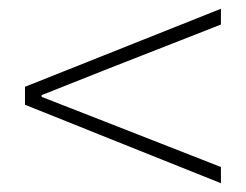

<svg xmlns="http://www.w3.org/2000/svg" viewBox="-20 -584 561 438"><path d="M484 -166 37 -345V-386L484 -564V-528L221 -425L75 -367V-363L221 -306L484 -203Z"/></svg>

Font: Noto Sans KR Thin
Style: Regular
Weight: 100
Designer: Ryoko NISHIZUKA 西塚涼子 (kana, bopomofo & ideographs); Paul D. Hunt (Latin, Greek & Cyrillic); Sandoll Communications 산돌커뮤니
Foundry: Adobe
Version: Version 2.004-H2;hotconv 1.0.118;makeotfexe 2.5.65603